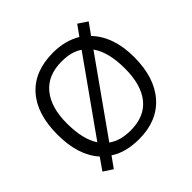

<svg xmlns="http://www.w3.org/2000/svg" viewBox="-188 -935 1155 1155"><g transform="rotate(-45 389.5 -357.5)"><path d="M198.2 -154.8 524.9 -615.2Q473.1 -650.9 391.1 -650.9Q272.5 -650.9 210.7 -575.9Q148.9 -501 148.9 -365.2Q148.9 -229.5 198.2 -154.8ZM576.2 -565.9 248 -103Q304.2 -63 390.1 -63Q508.8 -63 569.3 -137.7Q629.9 -212.4 629.9 -351.6Q629.9 -490.7 576.2 -565.9ZM390.1 9.8Q275.4 9.8 203.1 -39.1L153.8 29.8L95.2 -8.8L147.9 -84Q61 -180.7 61 -356.9Q61 -533.2 147 -629.2Q232.9 -725.1 391.1 -725.1Q493.2 -725.1 569.8 -679.2L617.2 -745.1L675.8 -706.1L624 -633.8Q717.8 -535.2 717.8 -360.8Q717.8 -186.5 631.1 -88.4Q544.4 9.8 390.1 9.8Z"/></g></svg>

Font: OpenSans-Regular
Style: Regular
Weight: 400
Foundry: Ascender Corporation
Version: Version 1.10